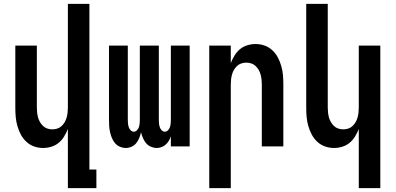

<svg xmlns="http://www.w3.org/2000/svg" viewBox="-20 -755 2040 990"><path d="M330 215V-90Q322 -70 310.5 -51Q299 -32 282.5 -18.5Q266 -5 245 1.5Q224 8 202 8Q178 8 155.5 0Q133 -8 115.5 -24.5Q98 -41 87 -62Q76 -83 69.5 -106Q63 -129 61 -152.5Q59 -176 59 -200V-520H170V-200Q170 -187 171.5 -174Q173 -161 176.5 -148.5Q180 -136 186.5 -125Q193 -114 202.5 -105Q212 -96 224.5 -92Q237 -88 250 -88Q263 -88 275.5 -92Q288 -96 297.5 -105Q307 -114 313.5 -125Q320 -136 323.5 -148.5Q327 -161 328.5 -174Q330 -187 330 -200V-735H441V119H477V215Z M628 8Q613 8 598 1.5Q583 -5 573 -17Q563 -29 557 -43.5Q551 -58 547.5 -73.5Q544 -89 543 -104.5Q542 -120 542 -136V-520H639V-136Q639 -127 640 -117.5Q641 -108 644 -99Q647 -90 654 -83Q661 -76 670 -76Q679 -76 686 -83Q693 -90 696 -99Q699 -108 700 -117.5Q701 -127 701 -136V-520H799V-136Q799 -127 800 -117.5Q801 -108 804 -99Q807 -90 814 -83Q821 -76 830 -76Q839 -76 846 -83Q853 -90 856 -99Q859 -108 860 -117.5Q861 -127 861 -136V-520H958V0H861V-52Q857 -40 850.5 -29Q844 -18 834.5 -9.5Q825 -1 813 3.5Q801 8 788 8Q773 8 758 1.5Q743 -5 733 -17Q723 -29 717 -43.5Q711 -58 707 -73Q704 -58 698 -43.5Q692 -29 682.5 -17Q673 -5 658.5 1.5Q644 8 628 8Z M1059 215V-520H1170V-430Q1178 -450 1189.5 -469Q1201 -488 1217.5 -501.5Q1234 -515 1255 -521.5Q1276 -528 1298 -528Q1322 -528 1344.5 -520Q1367 -512 1384.5 -495.5Q1402 -479 1413 -458Q1424 -437 1430.5 -414Q1437 -391 1439 -367.5Q1441 -344 1441 -320V0H1330V-320Q1330 -333 1328.5 -346Q1327 -359 1323.5 -371.5Q1320 -384 1313.5 -395Q1307 -406 1297.5 -415Q1288 -424 1275.5 -428Q1263 -432 1250 -432Q1237 -432 1224.5 -428Q1212 -424 1202.5 -415Q1193 -406 1186.5 -395Q1180 -384 1176.5 -371.5Q1173 -359 1171.5 -346Q1170 -333 1170 -320V215Z M1830 215V-90Q1822 -70 1810.5 -51Q1799 -32 1782.5 -18.5Q1766 -5 1745 1.5Q1724 8 1702 8Q1678 8 1655.5 0Q1633 -8 1615.5 -24.5Q1598 -41 1587 -62Q1576 -83 1569.5 -106Q1563 -129 1561 -152.5Q1559 -176 1559 -200V-735H1670V-200Q1670 -187 1671.5 -174Q1673 -161 1676.5 -148.5Q1680 -136 1686.5 -125Q1693 -114 1702.5 -105Q1712 -96 1724.5 -92Q1737 -88 1750 -88Q1763 -88 1775.5 -92Q1788 -96 1797.5 -105Q1807 -114 1813.5 -125Q1820 -136 1823.5 -148.5Q1827 -161 1828.5 -174Q1830 -187 1830 -200V-520H1941V215Z"/></svg>

Font: Moesevka
Style: Bold
Weight: 700
Monospace: yes
Designer: Belleve Invis
Foundry: Belleve Invis
Version: Version 32.5.0; ttfautohint (v1.8.4)